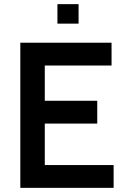

<svg xmlns="http://www.w3.org/2000/svg" viewBox="-20 -906 603 926"><path d="M78 -700H518V-590H196V-420H449V-310H196V-110H528V0H78ZM257 -886H359V-792H257Z"/></svg>

Font: Cabin SemiBold
Style: Regular
Weight: 600
Designer: Pablo Impallari
Foundry: Pablo Impallari. http://www.impallari.com Igino Marini. http://www.ikern.com
Version: Version 2.001